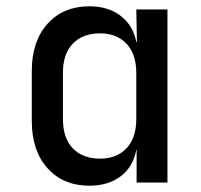

<svg xmlns="http://www.w3.org/2000/svg" viewBox="-20 -580 640 610"><path d="M264 10Q181 10 131 -45.5Q81 -101 81 -196V-354Q81 -449 131 -504.5Q181 -560 264 -560Q324 -560 363.5 -529.5Q403 -499 413 -447H415L413 -550H512V0H414V-104H413Q403 -50 363.5 -20Q324 10 264 10ZM298 -76Q351 -76 382 -109Q413 -142 413 -202V-348Q413 -408 382 -441Q351 -474 298 -474Q243 -474 211.5 -441.5Q180 -409 180 -349V-202Q180 -141 211.5 -108.5Q243 -76 298 -76Z"/></svg>

Font: JetBrains Mono NL Medium
Style: Regular
Weight: 500
Monospace: yes
Designer: Philipp Nurullin, Konstantin Bulenkov
Foundry: JetBrains
Version: Version 2.305; ttfautohint (v1.8.4.7-5d5b)